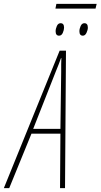

<svg xmlns="http://www.w3.org/2000/svg" viewBox="-87 -981 524 1001"><path d="M86 -309 203 -606Q213 -630 219.5 -647Q226 -664 231 -678H233Q232 -664 232 -645.5Q232 -627 232 -606L228 -309ZM-67 0H-39L77 -284H228L226 0H252L257 -717H224ZM202 -936H411L417 -961H207ZM345 -795Q357 -795 364 -810Q371 -825 371 -837Q371 -860 353 -860Q340 -860 333.5 -845.5Q327 -831 327 -818Q327 -795 345 -795ZM221 -795Q234 -795 240.5 -810Q247 -825 247 -837Q247 -860 229 -860Q216 -860 209.5 -845.5Q203 -831 203 -818Q203 -795 221 -795Z"/></svg>

Font: Noto Sans Display Condensed Thin
Style: Italic
Weight: 250
Width: 3
Italic angle: -12°
Designer: Monotype Design Team
Foundry: Monotype Imaging Inc.
Version: Version 1.900